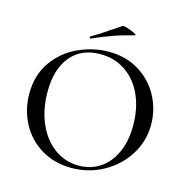

<svg xmlns="http://www.w3.org/2000/svg" viewBox="-115 -898 996 1020"><g transform="rotate(15 383.0 -388.0)"><path d="M49 -312Q49 -415 101 -488.5Q153 -562 234.5 -599Q316 -636 401 -636Q496 -636 568 -591.5Q640 -547 678.5 -474Q717 -401 717 -319Q717 -228 669 -152Q621 -76 540.5 -32Q460 12 366 12Q273 12 200.5 -31.5Q128 -75 88.5 -149.5Q49 -224 49 -312ZM626 -291Q626 -383 593.5 -456Q561 -529 500.5 -570.5Q440 -612 360 -612Q256 -612 198 -541.5Q140 -471 140 -347Q140 -252 173 -175Q206 -98 265.5 -54Q325 -10 401 -10Q465 -10 516 -43Q567 -76 596.5 -139.5Q626 -203 626 -291ZM287 -678Q283 -678 282 -682.5Q281 -687 284 -689Q320 -709 387 -755Q419 -777 435 -787Q440 -790 463 -783Q486 -776 503 -767Q520 -758 511 -756Q449 -741 397.5 -722.5Q346 -704 289 -679Z"/></g></svg>

Font: Cormorant SC Medium
Style: Regular
Weight: 500
Designer: Christian Thalmann (Catharsis Fonts)
Version: Version 3.000